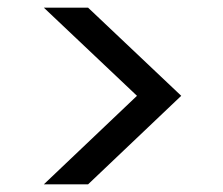

<svg xmlns="http://www.w3.org/2000/svg" viewBox="-20 -615 579 499"><path d="M94 -595H209L451 -366L209 -136H94L336 -366Z"/></svg>

Font: Poppins A&M
Style: Regular-A&M
Weight: 400
Designer: Ninad Kale (Devanagari), Jonny Pinhorn (Latin)
Foundry: Indian Type Foundry
Version: 4.004